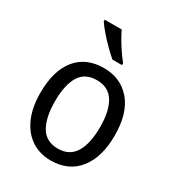

<svg xmlns="http://www.w3.org/2000/svg" viewBox="-185 -971 915 1000"><g transform="rotate(30 273.0 -471.0)"><path d="M497 -362Q497 -232 438 -157.5Q379 -83 272 -83Q205 -83 155 -116.5Q105 -150 77.5 -212.5Q50 -275 50 -362Q50 -495 108.5 -567Q167 -639 274 -639Q375 -639 436 -567.5Q497 -496 497 -362ZM138 -362Q138 -264 170.5 -209.5Q203 -155 274 -155Q343 -155 376 -209Q409 -263 409 -362Q409 -460 376 -513Q343 -566 273 -566Q202 -566 170 -513Q138 -460 138 -362ZM252 -859Q263 -836 279 -808.5Q295 -781 313 -755Q331 -729 346 -711V-699H289Q267 -717 239 -745Q211 -773 186.5 -801.5Q162 -830 150 -849V-859Z"/></g></svg>

Font: Noto Sans Kannada UI SemiCondensed
Style: Regular
Weight: 400
Width: 4
Designer: Jelle Bosma - Monotype Design Team
Foundry: Monotype Imaging Inc.
Version: Version 2.005; ttfautohint (v1.8.4.7-5d5b)